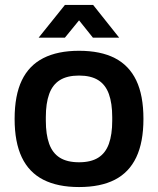

<svg xmlns="http://www.w3.org/2000/svg" viewBox="-20 -743 638 775"><path d="M299 12Q213 12 155 -17.5Q97 -47 68 -108Q39 -169 39 -263Q39 -358 68 -418.5Q97 -479 155 -508.5Q213 -538 299 -538Q386 -538 443.5 -508.5Q501 -479 530 -418.5Q559 -358 559 -263Q559 -169 530 -108Q501 -47 443.5 -17.5Q386 12 299 12ZM299 -88Q347 -88 376.5 -106.5Q406 -125 419.5 -162.5Q433 -200 433 -256V-270Q433 -326 419.5 -363.5Q406 -401 376.5 -419.5Q347 -438 299 -438Q251 -438 221.5 -419.5Q192 -401 178.5 -363.5Q165 -326 165 -270V-256Q165 -200 178.5 -162.5Q192 -125 221.5 -106.5Q251 -88 299 -88ZM136 -591 242 -723H356L461 -591H355L271 -696L327 -695L242 -591Z"/></svg>

Font: Archivo SemiBold SemiBold
Style: Regular
Weight: 600
Version: Version 2.001